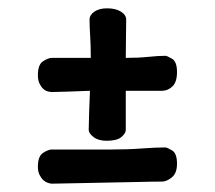

<svg xmlns="http://www.w3.org/2000/svg" viewBox="-20 -588 517 461"><path d="M195 -541Q195 -552 206.5 -560Q218 -568 237 -568Q258 -568 270.5 -560Q283 -552 283 -541Q283 -525 282.5 -500.5Q282 -476 282 -449Q312 -449 336 -451.5Q360 -454 377 -454Q381 -454 393 -447Q405 -440 405 -415Q405 -391 394 -380.5Q383 -370 369 -370H282V-276Q282 -268 271.5 -259Q261 -250 236 -250Q216 -250 204.5 -259Q193 -268 193 -276Q193 -290 194 -318.5Q195 -347 196 -370Q167 -369 142 -368Q117 -367 104 -367Q101 -367 95 -368.5Q89 -370 84 -374.5Q79 -379 75 -387Q71 -395 71 -408Q71 -433 83.5 -441Q96 -449 104 -449H198Q198 -479 196.5 -502Q195 -525 195 -541ZM377 -234Q381 -234 393 -227Q405 -220 405 -195Q405 -172 392.5 -162Q380 -152 369 -152Q347 -152 309.5 -151Q272 -150 232 -149.5Q192 -149 157 -148Q122 -147 104 -147Q101 -147 95 -149Q89 -151 84 -155.5Q79 -160 75 -168Q71 -176 71 -188Q71 -213 83.5 -221Q96 -229 104 -229H245Q287 -229 320 -231.5Q353 -234 377 -234Z"/></svg>

Font: Life Savers ExtraBold
Style: Regular
Weight: 800
Designer: Pablo Impallari, Rodrigo Fuenzalida, Brenda Gallo
Foundry: Pablo Impallari, Rodrigo Fuenzalida, Brenda Gallo
Version: Version 3.001; ttfautohint (v0.95) -l 8 -r 50 -G 200 -x 14 -